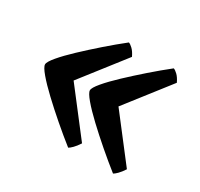

<svg xmlns="http://www.w3.org/2000/svg" viewBox="-105 -619 750 719"><g transform="rotate(30 270.0 -259.5)"><path d="M263 -32Q225 -62 185 -96.5Q145 -131 110 -164Q75 -197 53.5 -222.5Q32 -248 32 -259Q32 -270 53.5 -295.5Q75 -321 110 -354Q145 -387 185 -422Q225 -457 263 -487Q270 -485 280.5 -475Q291 -465 300 -446L155 -260L300 -72Q289 -55 279 -45Q269 -35 263 -32ZM457 -32Q419 -62 379 -96.5Q339 -131 304 -164Q269 -197 247.5 -222.5Q226 -248 226 -259Q226 -270 247.5 -295.5Q269 -321 304 -354Q339 -387 379 -422Q419 -457 457 -487Q464 -485 474.5 -475Q485 -465 494 -446L349 -260L494 -72Q483 -55 473 -45Q463 -35 457 -32Z"/></g></svg>

Font: Texturina 72pt
Style: Bold
Weight: 700
Designer: Guillermo Torres Carreño
Foundry: Omnibus-Type
Version: Version 1.002; ttfautohint (v1.8.3)